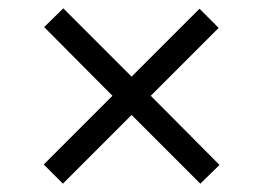

<svg xmlns="http://www.w3.org/2000/svg" viewBox="-20 -601 631 461"><path d="M461 -160 296 -325 131 -160 85 -206 250 -371 86 -536 132 -581 296 -417 459 -580 505 -534 342 -371 507 -205Z"/></svg>

Font: Fz Poppins Light
Style: Regular
Weight: 300
Designer: Ninad Kale (Devanagari), Jonny Pinhorn (Latin)
Foundry: Indian Type Foundry
Version: Vit hóa bi Vntype.Com & FontZin.Com